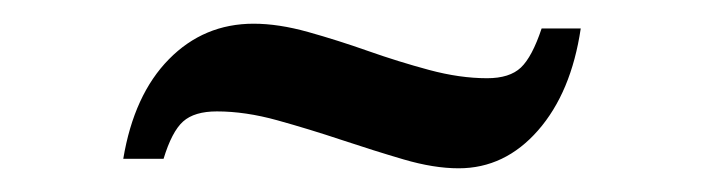

<svg xmlns="http://www.w3.org/2000/svg" viewBox="-20 -383 593 162"><path d="M84 -249Q93 -303 122.5 -333Q152 -363 194 -363Q215 -363 240 -356Q265 -349 290.5 -340Q316 -331 342 -324Q368 -317 391 -317Q410 -317 419.5 -326Q429 -335 437 -359H470Q462 -305 434 -273Q406 -241 367 -241Q346 -241 320.5 -248.5Q295 -256 268 -265Q241 -274 214 -281.5Q187 -289 163 -289Q144 -289 134.5 -280.5Q125 -272 118 -249Z"/></svg>

Font: SVN-Libre Baskerville
Style: Regular
Weight: 400
Designer: Pablo Impallari, Rodrigo Fuenzalida
Foundry: Pablo Impallari, Rodrigo Fuenzalida
Version: Version 1.000; ttfautohint (v1.8.4)